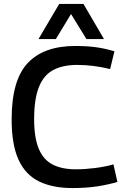

<svg xmlns="http://www.w3.org/2000/svg" viewBox="-20 -943 643 973"><path d="M39 -338Q39 -537 120.5 -623.5Q202 -710 361 -710Q422 -710 468 -703.5Q514 -697 560 -683L538 -593Q453 -614 371 -614Q298 -614 249.5 -588Q201 -562 177 -501.5Q153 -441 153 -339Q153 -245 176.5 -189Q200 -133 247 -109Q294 -85 364 -85Q411 -85 462 -91.5Q513 -98 555 -110L575 -21Q528 -7 472.5 1.5Q417 10 347 10Q247 10 178 -23.5Q109 -57 74 -133.5Q39 -210 39 -338ZM175 -745 280 -923H403L507 -745H418L340 -872L263 -745Z"/></svg>

Font: Georama Medium
Style: Regular
Weight: 500
Designer: Jean-Baptiste Levee
Foundry: Production Type
Version: Version 1.000